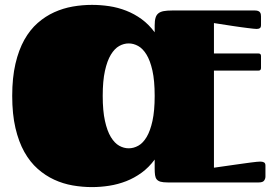

<svg xmlns="http://www.w3.org/2000/svg" viewBox="-20 -744 1123 783"><path d="M1034.2 -525.9Q1044.4 -525.9 1044.4 -515.6V-466.8Q1044.4 -456.1 1034.2 -456.1H852.5V-60.1Q899.4 -66.9 938 -72.3Q954.6 -74.7 970.9 -76.9Q987.3 -79.1 1001.5 -81.1Q1015.6 -83 1026.1 -84Q1036.6 -85 1041 -85Q1050.8 -85 1056.6 -81.8Q1062.5 -78.6 1062.5 -68.8V-23.9Q1062.5 -15.1 1057.1 -7.6Q1051.8 0 1035.2 0H664.1Q645.5 0 635 -2.9Q624.5 -5.9 619.1 -12.5Q613.8 -19 612.3 -30Q610.8 -41 610.8 -56.6V-93.3Q586.9 -61 557.4 -39.6Q527.8 -18.1 494.6 -5.1Q461.4 7.8 425.8 13.4Q390.1 19 355 19Q315.9 19 276.6 12.2Q237.3 5.4 201.2 -11.2Q165 -27.8 133.8 -55.4Q102.5 -83 79.3 -124.3Q56.2 -165.5 43 -221.9Q29.8 -278.3 29.8 -353Q29.8 -427.2 43 -483.9Q56.2 -540.5 79.3 -581.8Q102.5 -623 133.8 -650.4Q165 -677.7 201.2 -694.1Q237.3 -710.4 276.6 -717.3Q315.9 -724.1 355 -724.1Q390.1 -724.1 425.8 -718.8Q461.4 -713.4 494.6 -700.4Q527.8 -687.5 557.4 -666Q586.9 -644.5 610.8 -612.3V-640.6Q610.8 -659.7 614.3 -671.4Q617.7 -683.1 626 -689.7Q634.3 -696.3 647.7 -698.7Q661.1 -701.2 681.2 -701.2H1020Q1028.3 -701.2 1033.2 -699Q1038.1 -696.8 1040.5 -693.4Q1043 -689.9 1043.7 -685.5Q1044.4 -681.2 1044.4 -676.8V-642.1Q1044.4 -632.3 1039.8 -629.2Q1035.2 -626 1026.4 -626Q1022.5 -626 1012.9 -627Q1003.4 -627.9 990.5 -629.6Q977.5 -631.3 962.2 -633.3Q946.8 -635.3 931.6 -637.7Q895.5 -643.1 852.5 -649.9V-525.9ZM398.9 -353Q398.9 -292 408 -251Q417 -210 432.1 -185.1Q447.3 -160.2 466.1 -149.7Q484.9 -139.2 504.9 -139.2Q524.9 -139.2 543.9 -149.7Q563 -160.2 577.9 -185.1Q592.8 -210 601.8 -251Q610.8 -292 610.8 -353Q610.8 -415 601.6 -456.3Q592.3 -497.6 577.1 -522Q562 -546.4 543.2 -556.6Q524.4 -566.9 504.9 -566.9Q484.9 -566.9 466.1 -556.4Q447.3 -545.9 432.1 -521Q417 -496.1 408 -455.1Q398.9 -414.1 398.9 -353Z"/></svg>

Font: Fascinate
Style: Regular
Weight: 900
Designer: Astigmatic (AOETI)
Foundry: Astigmatic (AOETI)
Version: Version 1.000